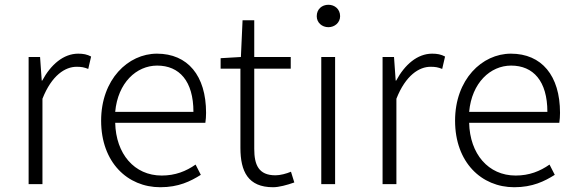

<svg xmlns="http://www.w3.org/2000/svg" viewBox="-20 -772 2410 805"><path d="M100 0H158V-358C197 -457 254 -492 301 -492C322 -492 332 -490 350 -483L362 -535C345 -544 329 -547 308 -547C246 -547 193 -501 157 -434H155L148 -533H100Z M652 13C729 13 779 -12 822 -39L800 -82C760 -54 715 -36 658 -36C543 -36 466 -127 463 -257H841C843 -270 844 -284 844 -299C844 -455 767 -547 638 -547C517 -547 404 -439 404 -266C404 -91 515 13 652 13ZM463 -303C474 -425 552 -497 639 -497C732 -497 791 -432 791 -303Z M1125 13C1149 13 1183 4 1214 -7L1200 -52C1181 -44 1155 -37 1135 -37C1064 -37 1046 -81 1046 -148V-484H1199V-533H1046V-687H997L990 -533L905 -528V-484H988V-152C988 -53 1020 13 1125 13Z M1327 0H1385V-533H1327ZM1357 -658C1383 -658 1406 -677 1406 -704C1406 -734 1383 -752 1357 -752C1330 -752 1308 -734 1308 -704C1308 -677 1330 -658 1357 -658Z M1584 0H1642V-358C1681 -457 1738 -492 1785 -492C1806 -492 1816 -490 1834 -483L1846 -535C1829 -544 1813 -547 1792 -547C1730 -547 1677 -501 1641 -434H1639L1632 -533H1584Z M2136 13C2213 13 2263 -12 2306 -39L2284 -82C2244 -54 2199 -36 2142 -36C2027 -36 1950 -127 1947 -257H2325C2327 -270 2328 -284 2328 -299C2328 -455 2251 -547 2122 -547C2001 -547 1888 -439 1888 -266C1888 -91 1999 13 2136 13ZM1947 -303C1958 -425 2036 -497 2123 -497C2216 -497 2275 -432 2275 -303Z"/></svg>

Font: Noto Sans CJK KR Light
Style: Regular
Weight: 300
Designer: Ryoko NISHIZUKA (kana & ideographs); Paul D. Hunt (Latin, Greek & Cyrillic); Wenlong ZHANG (bopomofo); Sandoll Communica
Foundry: Adobe Systems Incorporated
Version: Version 1.004;PS 1.004;hotconv 1.0.82;makeotf.lib2.5.63406